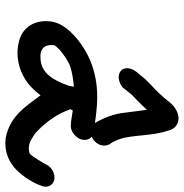

<svg xmlns="http://www.w3.org/2000/svg" viewBox="-5 -747 685 715"><g transform="rotate(90 337.5 -389.5)"><path d="M494 -68H495C536 -63 573 -75 601 -98C628 -119 659 -164 671 -199C683 -225 668 -245 650 -249C632 -253 603 -244 591 -216C586 -205 560 -165 554 -159C544 -152 517 -152 497 -165H496V-166C484 -172 473 -180 462 -192C431 -223 402 -265 389 -304C388 -306 387 -306 387 -309C387 -310 389 -313 391 -318C403 -316 416 -314 430 -312L444 -311C466 -307 494 -328 500 -352C505 -375 492 -392 474 -396V-397L459 -398C425 -402 387 -409 341 -409C245 -409 171 -376 112 -323C92 -304 66 -276 60 -238C52 -177 81 -131 133 -118C195 -101 264 -122 309 -168C317 -176 325 -185 335 -198C373 -149 408 -85 494 -68ZM164 -268C180 -282 210 -303 229 -309C248 -315 275 -320 303 -322L301 -312L300 -305C278 -241 251 -202 201 -198C160 -194 145 -214 148 -246C148 -251 150 -253 164 -268ZM467 -384C485 -384 514 -396 521 -425C524 -437 521 -447 518 -453V-454L510 -465C507 -472 502 -481 498 -493C482 -537 487 -615 467 -671C465 -679 460 -701 437 -709C405 -720 375 -696 362 -680C350 -665 341 -654 326 -638C308 -619 281 -598 260 -570L246 -553C238 -543 234 -529 234 -521C234 -493 259 -486 277 -490C287 -492 302 -498 309 -508L325 -528C332 -538 340 -545 349 -553V-554H350C363 -567 376 -580 389 -594C393 -568 396 -537 400 -509C404 -472 418 -437 432 -411L441 -396C442 -395 456 -384 467 -384Z"/></g></svg>

Font: Stray Cat
Style: BlkObl
Weight: 900
Version: Version 1.0